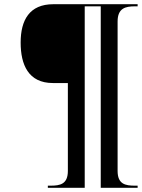

<svg xmlns="http://www.w3.org/2000/svg" viewBox="-20 -780 674 911"><path d="M207 111H382V-750H458V111H633V101H620C575 101 538 94 538 31V-678C538 -741 575 -750 620 -750H633V-760H233C120 -760 78 -685 78 -578C78 -474 114 -386 231 -386H302V31C302 94 265 101 220 101H207Z"/></svg>

Font: Noto Serif Display SemiCondensed Black
Style: Italic
Weight: 900
Width: 4
Italic angle: -12°
Designer: Monotype Design Team
Foundry: Monotype Imaging Inc.
Version: Version 2.009